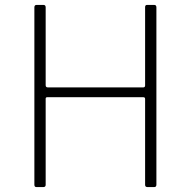

<svg xmlns="http://www.w3.org/2000/svg" viewBox="-20 -762 777 782"><path d="M564 -366H172Q166 -366 166 -360V-9Q166 0 156 0H129Q124 0 122 -2.5Q120 -5 120 -10V-732Q120 -742 129 -742H157Q166 -742 166 -732V-415Q166 -406 175 -406H563Q571 -406 571 -414V-733Q571 -742 579 -742H608Q617 -742 617 -732V-10Q617 0 608 0H581Q571 0 571 -9V-359Q571 -366 564 -366Z"/></svg>

Font: Libre Franklin Thin
Style: Regular
Weight: 100
Designer: Pablo Impallari, Rodrigo Fuenzalida, Nhung Nguyen
Foundry: Impallari Type
Version: Version 3.000